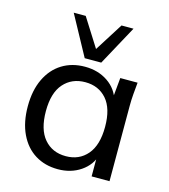

<svg xmlns="http://www.w3.org/2000/svg" viewBox="-113 -844 831 943"><g transform="rotate(15 302.5 -372.5)"><path d="M268 9Q202 9 152 -22Q102 -53 74 -112Q46 -171 46 -252Q46 -333 74 -391.5Q102 -450 152 -481Q202 -512 268 -512Q335 -512 384.5 -478.5Q434 -445 450 -387H438L449 -503H537Q534 -473 531.5 -443Q529 -413 529 -384V0H438V-115H449Q433 -58 383.5 -24.5Q334 9 268 9ZM289 -63Q357 -63 398 -111Q439 -159 439 -252Q439 -345 398 -392Q357 -439 289 -439Q221 -439 179.5 -392Q138 -345 138 -252Q138 -159 179 -111Q220 -63 289 -63ZM255 -552 145 -754H206L297 -610L388 -754H449L339 -552Z"/></g></svg>

Font: Mulish ExtraLight Medium
Style: Regular
Weight: 500
Version: Version 3.603